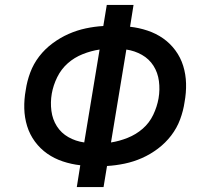

<svg xmlns="http://www.w3.org/2000/svg" viewBox="-20 -755 840 775"><path d="M290 0 304 -88Q268 -92 233.5 -103.5Q199 -115 170.5 -135Q142 -155 121 -183.5Q100 -212 89.5 -246Q79 -280 78 -317Q77 -354 84 -392Q89 -427 102 -462Q115 -497 138 -527Q161 -557 192 -580Q223 -603 257 -618Q291 -633 326.5 -640.5Q362 -648 397 -650L411 -735H519L505 -647Q541 -643 575.5 -631.5Q610 -620 638.5 -600Q667 -580 688 -551.5Q709 -523 719.5 -489Q730 -455 731 -418Q732 -381 725 -343Q720 -308 707 -273Q694 -238 671 -208Q648 -178 617.5 -155Q587 -132 553 -117Q519 -102 483 -94.5Q447 -87 412 -85L398 0ZM320 -180 382 -555Q348 -550 314 -536.5Q280 -523 253.5 -499.5Q227 -476 211 -443.5Q195 -411 189 -377Q183 -342 187.5 -307.5Q192 -273 209.5 -245.5Q227 -218 256 -201.5Q285 -185 320 -180ZM428 -180Q461 -185 495 -198.5Q529 -212 556 -235.5Q583 -259 598.5 -291.5Q614 -324 620 -358Q626 -393 621.5 -427.5Q617 -462 599.5 -489.5Q582 -517 553 -533.5Q524 -550 490 -555Z"/></svg>

Font: Iosevka Aile Semibold
Style: Italic
Weight: 600
Italic angle: -9°
Designer: Belleve Invis
Foundry: Belleve Invis
Version: Version 31.1.0; ttfautohint (v1.8.4)